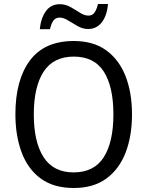

<svg xmlns="http://www.w3.org/2000/svg" viewBox="-20 -930 736 960"><path d="M640 -358Q640 -250 608 -167Q576 -84 511.5 -37Q447 10 349 10Q248 10 183.5 -37.5Q119 -85 88 -168.5Q57 -252 57 -359Q57 -530 129.5 -627.5Q202 -725 349 -725Q447 -725 511.5 -678Q576 -631 608 -548.5Q640 -466 640 -358ZM149 -358Q149 -220 198 -144Q247 -68 348 -68Q450 -68 498.5 -143.5Q547 -219 547 -358Q547 -497 499 -572Q451 -647 349 -647Q247 -647 198 -571.5Q149 -496 149 -358ZM179 -784Q184 -838 209 -873.5Q234 -909 279 -909Q307 -909 332 -895Q357 -881 379.5 -866.5Q402 -852 422 -852Q442 -852 452.5 -867Q463 -882 470 -910H520Q515 -852 489 -818.5Q463 -785 421 -785Q394 -785 369 -799Q344 -813 321 -827.5Q298 -842 278 -842Q258 -842 247 -827Q236 -812 230 -784Z"/></svg>

Font: Noto Sans Telugu SemiCondensed
Style: Regular
Weight: 400
Width: 4
Designer: Jelle Bosma - Monotype Design Team
Foundry: Monotype Imaging Inc.
Version: Version 2.005; ttfautohint (v1.8.4.7-5d5b)